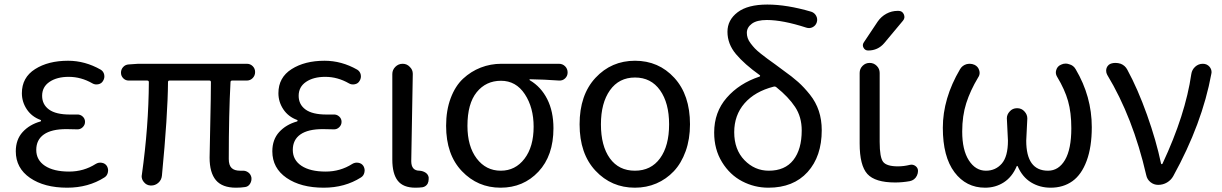

<svg xmlns="http://www.w3.org/2000/svg" viewBox="-20 -829 5480 861"><path d="M281.2 12.7Q178.7 12.7 114.7 -31.2Q50.8 -75.2 50.8 -150.4Q50.8 -203.1 81.5 -236.8Q112.3 -270.5 161.1 -284.2Q164.1 -285.2 164.1 -287.6Q164.1 -290 162.1 -291Q122.1 -305.7 100.1 -338.9Q78.1 -372.1 78.1 -411.1Q78.1 -481.4 137.2 -519Q196.3 -556.6 285.2 -556.6Q361.3 -556.6 431.6 -516.6Q444.3 -508.8 447.3 -494.1Q450.2 -479.5 442.4 -466.8Q435.5 -454.1 420.9 -451.2Q406.2 -448.2 394.5 -455.1Q343.8 -484.4 288.1 -484.4Q235.4 -484.4 202.1 -461.9Q168.9 -439.5 168.9 -399.4Q168.9 -360.4 199.7 -337.9Q230.5 -315.4 293.9 -315.4Q309.6 -315.4 325.2 -315.4Q339.8 -316.4 350.6 -306.6Q361.3 -296.9 361.3 -282.7Q361.3 -268.6 350.6 -258.3Q339.8 -248 325.2 -249Q300.8 -250 277.3 -250Q210.9 -250 176.8 -226.1Q142.6 -202.1 142.6 -156.7Q142.6 -111.3 181.6 -85.4Q220.7 -59.6 290 -59.6Q355.5 -59.6 409.2 -93.8Q421.9 -101.6 436.5 -99.1Q451.2 -96.7 459 -85Q464.8 -75.2 464.8 -64.5Q464.8 -60.5 463.9 -56.6Q460.9 -41 448.2 -33.2Q376 12.7 281.2 12.7Z M1038.1 12.7Q976.6 12.7 948.2 -21Q919.9 -54.7 919.9 -122.1Q919.9 -148.4 922.9 -273.4Q925.8 -398.4 925.8 -460.9Q925.8 -467.8 918.9 -467.8H740.2Q733.4 -467.8 733.4 -460.9Q732.4 -313.5 706.1 -41Q704.1 -21.5 689.5 -8.8Q675.8 2.9 658.2 2.9Q656.2 2.9 655.3 2.9Q636.7 2 625 -12.7Q615.2 -24.4 615.2 -39.1Q615.2 -42 616.2 -45.9Q646.5 -261.7 647.5 -460.9Q647.5 -467.8 639.6 -467.8H556.6Q543 -467.8 532.7 -478Q522.5 -488.3 522.5 -502.9Q522.5 -517.6 532.2 -528.3Q542 -539.1 556.6 -540L599.6 -543H1086.9Q1102.5 -543 1113.3 -532.2Q1124 -521.5 1124 -505.9Q1124 -490.2 1113.3 -479Q1102.5 -467.8 1086.9 -467.8H1021.5Q1013.7 -467.8 1013.7 -460.9Q1005.9 -319.3 1005.9 -116.2Q1005.9 -87.9 1018.6 -75.7Q1031.2 -63.5 1056.6 -63.5Q1061.5 -63.5 1066.4 -63.5Q1081.1 -64.5 1092.8 -56.2Q1104.5 -47.9 1107.4 -33.2Q1109.4 -18.6 1101.6 -5.4Q1093.8 7.8 1079.1 9.8Q1060.5 12.7 1038.1 12.7Z M1431.6 12.7Q1329.1 12.7 1265.1 -31.2Q1201.2 -75.2 1201.2 -150.4Q1201.2 -203.1 1231.9 -236.8Q1262.7 -270.5 1311.5 -284.2Q1314.5 -285.2 1314.5 -287.6Q1314.5 -290 1312.5 -291Q1272.5 -305.7 1250.5 -338.9Q1228.5 -372.1 1228.5 -411.1Q1228.5 -481.4 1287.6 -519Q1346.7 -556.6 1435.5 -556.6Q1511.7 -556.6 1582 -516.6Q1594.7 -508.8 1597.7 -494.1Q1600.6 -479.5 1592.8 -466.8Q1585.9 -454.1 1571.3 -451.2Q1556.6 -448.2 1544.9 -455.1Q1494.1 -484.4 1438.5 -484.4Q1385.7 -484.4 1352.5 -461.9Q1319.3 -439.5 1319.3 -399.4Q1319.3 -360.4 1350.1 -337.9Q1380.9 -315.4 1444.3 -315.4Q1460 -315.4 1475.6 -315.4Q1490.2 -316.4 1501 -306.6Q1511.7 -296.9 1511.7 -282.7Q1511.7 -268.6 1501 -258.3Q1490.2 -248 1475.6 -249Q1451.2 -250 1427.7 -250Q1361.3 -250 1327.1 -226.1Q1293 -202.1 1293 -156.7Q1293 -111.3 1332 -85.4Q1371.1 -59.6 1440.4 -59.6Q1505.9 -59.6 1559.6 -93.8Q1572.3 -101.6 1586.9 -99.1Q1601.6 -96.7 1609.4 -85Q1615.2 -75.2 1615.2 -64.5Q1615.2 -60.5 1614.3 -56.6Q1611.3 -41 1598.6 -33.2Q1526.4 12.7 1431.6 12.7Z M1842.8 12.7Q1788.1 12.7 1763.7 -18.6Q1739.3 -49.8 1739.3 -113.3V-497.1Q1739.3 -515.6 1752.9 -529.3Q1766.6 -543 1785.6 -543Q1804.7 -543 1817.4 -529.3Q1831.1 -516.6 1831.1 -498L1824.2 -106.4Q1824.2 -63.5 1861.3 -63.5Q1876 -62.5 1887.7 -55.2Q1899.4 -47.9 1902.3 -34.2Q1902.3 -30.3 1902.3 -25.4Q1902.3 -14.6 1897.5 -4.9Q1889.6 7.8 1875 10.7Q1860.4 12.7 1842.8 12.7Z M2224.6 12.7Q2122.1 12.7 2051.3 -61.5Q1980.5 -135.7 1980.5 -264.6Q1980.5 -334 2001 -388.7Q2021.5 -443.4 2056.6 -476.1Q2091.8 -508.8 2135.7 -525.9Q2179.7 -543 2228.5 -543H2486.3Q2502.9 -543 2514.2 -531.7Q2525.4 -520.5 2525.4 -503.9Q2525.4 -488.3 2514.2 -477.5Q2502.9 -466.8 2487.3 -467.8Q2418.9 -472.7 2356.4 -473.6Q2354.5 -473.6 2354.5 -471.7Q2354.5 -469.7 2356.4 -468.8Q2406.2 -439.5 2434.1 -384.3Q2461.9 -329.1 2461.9 -253.9Q2461.9 -130.9 2394.5 -59.1Q2327.1 12.7 2224.6 12.7ZM2225.6 -63.5Q2291 -63.5 2332 -117.2Q2373 -170.9 2373 -260.7Q2373 -346.7 2333.5 -406.7Q2293.9 -466.8 2226.6 -466.8Q2159.2 -466.8 2117.7 -415.5Q2076.2 -364.3 2076.2 -264.6Q2076.2 -172.9 2117.7 -118.2Q2159.2 -63.5 2225.6 -63.5Z M2827.1 12.7Q2721.7 12.7 2650.4 -63.5Q2579.1 -139.6 2579.1 -271.5Q2579.1 -403.3 2650.4 -480Q2721.7 -556.6 2827.6 -556.6Q2933.6 -556.6 3003.9 -480Q3074.2 -403.3 3074.2 -271.5Q3074.2 -205.1 3054.7 -150.9Q3035.2 -96.7 3001.5 -61Q2967.8 -25.4 2923.3 -6.3Q2878.9 12.7 2827.1 12.7ZM2980.5 -271.5Q2980.5 -367.2 2939.9 -424.3Q2899.4 -481.4 2827.6 -481.4Q2755.9 -481.4 2715.3 -424.3Q2674.8 -367.2 2674.8 -271.5Q2674.8 -174.8 2714.8 -119.1Q2754.9 -63.5 2827.1 -63.5Q2899.4 -63.5 2939.9 -119.1Q2980.5 -174.8 2980.5 -271.5Z M3427.7 -63.5Q3500 -63.5 3537.6 -111.3Q3575.2 -159.2 3575.2 -244.1Q3575.2 -304.7 3545.4 -349.6Q3515.6 -394.5 3461.9 -437.5Q3456.1 -442.4 3449.2 -440.4Q3365.2 -418.9 3318.8 -365.7Q3272.5 -312.5 3272.5 -236.3Q3272.5 -158.2 3318.4 -110.8Q3364.3 -63.5 3427.7 -63.5ZM3618.2 -776.4Q3632.8 -771.5 3640.1 -757.8Q3647.5 -744.1 3642.6 -728.5Q3637.7 -713.9 3624 -707Q3610.4 -700.2 3595.7 -705.1Q3490.2 -739.3 3418.9 -739.3Q3374 -739.3 3351.6 -722.7Q3329.1 -706.1 3329.1 -681.6Q3329.1 -669.9 3333 -658.2Q3336.9 -646.5 3346.7 -633.8Q3356.4 -621.1 3365.2 -611.8Q3374 -602.5 3391.6 -588.4Q3409.2 -574.2 3420.9 -565.9Q3432.6 -557.6 3456.1 -540.5Q3479.5 -523.4 3492.2 -513.7Q3532.2 -485.4 3559.1 -461.4Q3585.9 -437.5 3612.3 -404.3Q3638.7 -371.1 3651.9 -331.5Q3665 -292 3665 -245.1Q3665 -127.9 3601.6 -57.6Q3538.1 12.7 3425.8 12.7Q3363.3 12.7 3308.1 -16.1Q3252.9 -44.9 3217.8 -102.1Q3182.6 -159.2 3182.6 -234.4Q3182.6 -326.2 3238.8 -390.6Q3294.9 -455.1 3385.7 -485.4Q3388.7 -486.3 3388.7 -488.8Q3388.7 -491.2 3386.7 -492.2Q3318.4 -541 3280.3 -586.4Q3242.2 -631.8 3242.2 -686.5Q3242.2 -739.3 3287.6 -773.9Q3333 -808.6 3420.9 -808.6Q3508.8 -808.6 3618.2 -776.4Z M3916 -732.4Q3931.6 -754.9 3955.1 -767.6Q3978.5 -780.3 4005.9 -780.3H4008.8Q4026.4 -780.3 4033.2 -764.6Q4040 -749 4029.3 -736.3L3945.3 -635.7Q3917 -602.5 3873 -602.5Q3859.4 -602.5 3852.5 -614.7Q3845.7 -627 3853.5 -638.7ZM3924.8 -192.4Q3924.8 -123 3940.4 -103Q3956.1 -83 4006.8 -83Q4033.2 -83 4060.5 -89.8Q4074.2 -92.8 4085.4 -84.5Q4096.7 -76.2 4096.7 -62.5Q4096.7 -51.8 4091.8 -41.5Q4086.9 -31.2 4078.6 -24.9Q4070.3 -18.6 4059.6 -16.6Q4026.4 -10.7 3994.1 -10.7Q3904.3 -10.7 3869.6 -48.8Q3835 -86.9 3835 -185.5V-502Q3835 -520.5 3848.1 -533.7Q3861.3 -546.9 3879.9 -546.9Q3898.4 -546.9 3911.6 -533.7Q3924.8 -520.5 3924.8 -502Z M4397.5 12.7Q4312.5 12.7 4260.3 -56.6Q4208 -126 4208 -255.9Q4208 -387.7 4285.2 -518.6Q4294.9 -535.2 4313.5 -541Q4321.3 -543 4329.1 -543Q4339.8 -543 4350.6 -538.1Q4366.2 -530.3 4371.1 -513.7Q4373 -507.8 4373 -502Q4373 -491.2 4366.2 -481.4Q4331.1 -422.9 4313 -366.2Q4294.9 -309.6 4294.9 -239.3Q4294.9 -156.2 4324.7 -109.9Q4354.5 -63.5 4401.4 -63.5Q4444.3 -63.5 4472.2 -95.2Q4500 -127 4500 -198.2L4495.1 -298.8Q4495.1 -315.4 4507.8 -329.1Q4520.5 -343.8 4541 -343.8Q4561.5 -343.8 4574.2 -329.1Q4586.9 -315.4 4586.9 -297.9L4582 -198.2Q4582 -63.5 4679.7 -63.5Q4727.5 -63.5 4755.9 -111.8Q4784.2 -160.2 4784.2 -253.9Q4784.2 -324.2 4769.5 -376Q4754.9 -427.7 4720.7 -484.4Q4714.8 -494.1 4714.8 -503.9Q4714.8 -509.8 4716.8 -515.6Q4721.7 -532.2 4738.3 -539.1Q4748 -543.9 4758.8 -543.9Q4766.6 -543.9 4774.4 -541Q4793.9 -536.1 4803.7 -518.6Q4876 -396.5 4876 -258.8Q4876 -169.9 4853 -107.9Q4830.1 -45.9 4789.1 -16.6Q4748 12.7 4691.4 12.7Q4642.6 12.7 4603.5 -11.2Q4564.5 -35.2 4543.9 -83Q4543 -85 4541 -85Q4539.1 -85 4539.1 -83Q4518.6 -35.2 4481.4 -11.2Q4444.3 12.7 4397.5 12.7Z M5241.2 -39.1Q5231.4 -21.5 5213.4 -10.7Q5195.3 0 5173.8 0Q5154.3 0 5139.2 -12.2Q5124 -24.4 5120.1 -43.9Q5060.5 -302.7 4945.3 -493.2Q4940.4 -502 4940.4 -511.7Q4940.4 -517.6 4942.4 -524.4Q4949.2 -541 4965.8 -544.9Q4973.6 -546.9 4982.4 -546.9Q4994.1 -546.9 5005.9 -543Q5025.4 -535.2 5035.2 -516.6Q5082 -430.7 5123.5 -314.5Q5165 -198.2 5186.5 -95.7Q5187.5 -92.8 5189.9 -92.8Q5192.4 -92.8 5193.4 -95.7Q5295.9 -314.5 5322.3 -497.1Q5325.2 -516.6 5339.8 -529.8Q5354.5 -543 5374 -543Q5392.6 -543 5404.3 -529.3Q5413.1 -518.6 5413.1 -504.9Q5413.1 -502 5412.1 -498Q5371.1 -274.4 5241.2 -39.1Z"/></svg>

Font: Gen Jyuu Gothic P Regular
Style: Regular
Weight: 400
Designer: [Source Han Sans]
Ryoko NISHIZUKA  (kana & ideographs); Paul D. Hunt (Latin, Greek & Cyrillic); Wenlong ZHANG  (bopomofo
Version: Version 1.002.20150607